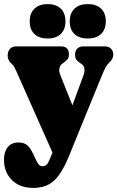

<svg xmlns="http://www.w3.org/2000/svg" viewBox="-34 -675 575 940"><path d="M207.5 109.5 223 72 47 -324Q39.5 -341 35.2 -348.2Q31 -355.5 22 -363.5Q3.5 -380.5 3.5 -402.5Q3.5 -423.5 14.8 -435.8Q26 -448 45 -448H265.5Q303.5 -448 303.5 -407.5Q303.5 -392.5 296.5 -384.5Q289.5 -376.5 277.5 -368L270 -362.5Q260.5 -355.5 257 -341Q253.5 -326.5 262.5 -304.5L320.5 -159.5L374 -304.5Q389.5 -345.5 363.5 -363L356 -368Q343.5 -376.5 338.5 -384.5Q333.5 -392.5 333.5 -407.5Q333.5 -426.5 344.5 -437.2Q355.5 -448 374.5 -448H478.5Q497.5 -448 509 -437.2Q520.5 -426.5 520.5 -407.5Q520.5 -386 500 -367.5Q490 -358 483.5 -346.5Q477 -335 461.5 -297.5L302.5 92Q268.5 175 230 210Q191.5 245 128.5 245Q62.5 245 24 206.2Q-14.5 167.5 -14.5 106Q-14.5 68 4 45.2Q22.5 22.5 57.5 22.5Q80 22.5 96.2 33.5Q112.5 44.5 130.5 83L143 109.5Q151.5 127 158 133Q164.5 139 174.5 139Q195.5 139 207.5 109.5ZM199 -486.5Q158.5 -486.5 135 -508Q111.5 -529.5 111.5 -570.5Q111.5 -610.5 135 -632.8Q158.5 -655 199 -655Q240.5 -655 263.5 -632.8Q286.5 -610.5 286.5 -570.5Q286.5 -531 263.5 -508.8Q240.5 -486.5 199 -486.5ZM395.5 -486.5Q354.5 -486.5 331 -508Q307.5 -529.5 307.5 -570.5Q307.5 -610.5 331 -632.8Q354.5 -655 395.5 -655Q437.5 -655 460.8 -632.8Q484 -610.5 484 -570.5Q484 -531 460.8 -508.8Q437.5 -486.5 395.5 -486.5Z"/></svg>

Font: Fraunces 144pt SuperSoft Black
Style: Regular
Weight: 900
Version: Version 1.000;[b76b70a41]